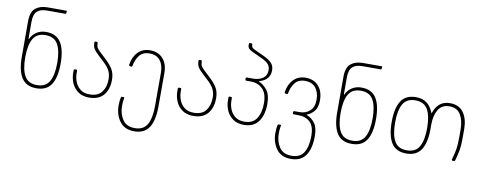

<svg xmlns="http://www.w3.org/2000/svg" viewBox="-73 -1069 4205 1665"><g transform="rotate(10 2029.5 -236.0)"><path d="M231 -700H394Q399 -700 401 -698.5Q403 -697 402 -693L400 -678Q399 -674 397.5 -673Q396 -672 392 -672H231Q174 -672 145 -645Q116 -618 116 -552V-418Q116 -400 118 -400Q120 -400 123 -407Q138 -441 173.5 -464.5Q209 -488 257 -488Q347 -488 387.5 -425Q428 -362 428 -240Q428 -118 387.5 -55Q347 8 257 8Q167 8 126.5 -55Q86 -118 86 -240V-552Q86 -635 126 -667.5Q166 -700 231 -700ZM257 -20Q334 -20 366 -76.5Q398 -133 398 -240Q398 -347 366 -403.5Q334 -460 257 -460Q180 -460 148 -403.5Q116 -347 116 -240Q116 -133 148 -76.5Q180 -20 257 -20Z M549 -180V-202Q549 -212 559 -212H569Q579 -212 579 -202V-180Q579 -144 592.5 -107.5Q606 -71 637.5 -45.5Q669 -20 720 -20Q794 -20 827.5 -64.5Q861 -109 861 -177Q861 -220 845 -252Q829 -284 790 -320L750 -357Q712 -392 698 -414Q684 -436 684 -470Q684 -480 694 -480H703Q713 -480 713 -470Q713 -445 721 -430Q729 -415 757 -390L800 -350Q850 -303 870.5 -266.5Q891 -230 891 -177Q891 -94 848.5 -43Q806 8 720 8Q662 8 623.5 -20Q585 -48 567 -90.5Q549 -133 549 -180Z M986 30Q986 -12 993 -40Q995 -48 1000 -48H1018Q1023 -48 1023 -44Q1023 -41 1019.5 -21.5Q1016 -2 1016 30Q1016 97 1049.5 148.5Q1083 200 1157 200Q1234 200 1266 143.5Q1298 87 1298 -20V-313Q1298 -380 1266.5 -420Q1235 -460 1173 -460Q1113 -460 1083.5 -421Q1054 -382 1045 -329Q1043 -318 1034 -320L1024 -322Q1014 -323 1015 -333Q1025 -403 1066.5 -445.5Q1108 -488 1173 -488Q1244 -488 1286 -442Q1328 -396 1328 -315V-20Q1328 102 1287.5 165Q1247 228 1157 228Q1071 228 1028.5 169.5Q986 111 986 30Z M1466 -180V-202Q1466 -212 1476 -212H1486Q1496 -212 1496 -202V-180Q1496 -144 1509.5 -107.5Q1523 -71 1554.5 -45.5Q1586 -20 1637 -20Q1711 -20 1744.5 -64.5Q1778 -109 1778 -177Q1778 -220 1762 -252Q1746 -284 1707 -320L1667 -357Q1629 -392 1615 -414Q1601 -436 1601 -470Q1601 -480 1611 -480H1620Q1630 -480 1630 -470Q1630 -445 1638 -430Q1646 -415 1674 -390L1717 -350Q1767 -303 1787.5 -266.5Q1808 -230 1808 -177Q1808 -94 1765.5 -43Q1723 8 1637 8Q1579 8 1540.5 -20Q1502 -48 1484 -90.5Q1466 -133 1466 -180Z M1912 -180V-202Q1912 -212 1922 -212H1932Q1942 -212 1942 -202V-180Q1942 -144 1955.5 -107.5Q1969 -71 2000.5 -45.5Q2032 -20 2083 -20Q2157 -20 2190.5 -71.5Q2224 -123 2224 -205Q2224 -294 2182.5 -333.5Q2141 -373 2079 -373H2040Q2030 -373 2030 -383V-391Q2030 -401 2040 -401H2096Q2145 -401 2179.5 -424.5Q2214 -448 2214 -496Q2214 -528 2195 -549Q2176 -570 2139 -587L2050 -628Q2027 -639 2016.5 -650.5Q2006 -662 2006 -679V-690Q2006 -700 2016 -700H2026Q2036 -700 2036 -690V-687Q2036 -675 2041.5 -667Q2047 -659 2063 -651L2152 -610Q2197 -589 2220.5 -564Q2244 -539 2244 -500Q2244 -415 2151 -389Q2143 -387 2148 -385Q2188 -369 2221 -328Q2254 -287 2254 -205Q2254 -109 2212 -50.5Q2170 8 2083 8Q2025 8 1986.5 -20Q1948 -48 1930 -90.5Q1912 -133 1912 -180Z M2366 30Q2366 -12 2373 -40Q2375 -48 2380 -48H2398Q2403 -48 2403 -44Q2403 -41 2399.5 -21.5Q2396 -2 2396 30Q2396 97 2429.5 148.5Q2463 200 2537 200Q2614 200 2646 146.5Q2678 93 2678 0Q2678 -82 2640 -119.5Q2602 -157 2535 -157H2496Q2486 -157 2486 -167V-175Q2486 -185 2496 -185H2542Q2596 -185 2632 -218Q2668 -251 2668 -316Q2668 -381 2636 -420.5Q2604 -460 2543 -460Q2483 -460 2453.5 -421Q2424 -382 2415 -329Q2413 -318 2404 -320L2394 -322Q2384 -323 2385 -333Q2395 -403 2436.5 -445.5Q2478 -488 2543 -488Q2614 -488 2656 -442Q2698 -396 2698 -316Q2698 -254 2671.5 -221.5Q2645 -189 2612 -177Q2606 -174 2606 -173Q2606 -173 2613 -169Q2655 -151 2681.5 -113Q2708 -75 2708 0Q2708 107 2666.5 167.5Q2625 228 2537 228Q2451 228 2408.5 169.5Q2366 111 2366 30Z M3008 -700H3171Q3176 -700 3178 -698.5Q3180 -697 3179 -693L3177 -678Q3176 -674 3174.5 -673Q3173 -672 3169 -672H3008Q2951 -672 2922 -645Q2893 -618 2893 -552V-418Q2893 -400 2895 -400Q2897 -400 2900 -407Q2915 -441 2950.5 -464.5Q2986 -488 3034 -488Q3124 -488 3164.5 -425Q3205 -362 3205 -240Q3205 -118 3164.5 -55Q3124 8 3034 8Q2944 8 2903.5 -55Q2863 -118 2863 -240V-552Q2863 -635 2903 -667.5Q2943 -700 3008 -700ZM3034 -20Q3111 -20 3143 -76.5Q3175 -133 3175 -240Q3175 -347 3143 -403.5Q3111 -460 3034 -460Q2957 -460 2925 -403.5Q2893 -347 2893 -240Q2893 -133 2925 -76.5Q2957 -20 3034 -20Z M3343 -240Q3343 -362 3383.5 -425Q3424 -488 3514 -488Q3572 -488 3608.5 -461Q3645 -434 3666 -382Q3669 -373 3670 -373Q3671 -373 3674 -382Q3691 -432 3725.5 -460Q3760 -488 3814 -488Q3894 -488 3933.5 -432.5Q3973 -377 3973 -286V-209Q3973 -143 3966 -103Q3959 -63 3944 -10Q3942 -4 3940 -2Q3938 0 3933 0H3923Q3911 0 3914 -10Q3929 -63 3936 -103Q3943 -143 3943 -209V-276Q3943 -357 3912.5 -408.5Q3882 -460 3814 -460Q3747 -460 3716 -408.5Q3685 -357 3685 -276V-240Q3685 -118 3644.5 -55Q3604 8 3514 8Q3424 8 3383.5 -55Q3343 -118 3343 -240ZM3514 -20Q3591 -20 3623 -76.5Q3655 -133 3655 -240Q3655 -347 3623 -403.5Q3591 -460 3514 -460Q3437 -460 3405 -403.5Q3373 -347 3373 -240Q3373 -133 3405 -76.5Q3437 -20 3514 -20Z"/></g></svg>

Font: Barlow GEO Thin
Style: Regular
Weight: 100
Designer: Jeremy Tribby
Foundry: Tribby Type
Version: Version 1.408